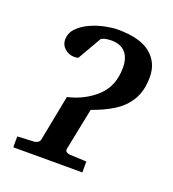

<svg xmlns="http://www.w3.org/2000/svg" viewBox="-98 -571 584 648"><g transform="rotate(20 193.5 -247.0)"><path d="M21 0V-39.1L81.1 -42Q86.4 -42.5 93 -46.1Q99.6 -49.8 101.1 -58.1L132.8 -221.2Q193.8 -235.4 235.4 -274.2Q276.9 -313 276.9 -378.9Q276.9 -413.6 259.8 -432.9Q242.7 -452.1 209 -452.1Q202.6 -452.1 191.9 -450.7Q181.2 -449.2 172.9 -443.8L124 -358.9Q117.7 -356.9 109.9 -356.9Q90.3 -356.9 75.7 -369.6Q61 -382.3 61 -400.9Q61 -425.3 77.9 -442.9Q94.7 -460.4 120.1 -471.9Q145.5 -483.4 171.9 -488.8Q198.2 -494.1 216.8 -494.1Q296.9 -494.1 335 -463.1Q373 -432.1 373 -379.9Q373 -331.1 353.5 -298.1Q334 -265.1 300 -243.9Q266.1 -222.7 223.1 -208L192.9 -58.1Q190.9 -49.8 196.5 -46.1Q202.1 -42.5 207 -42L269 -39.1V0Z"/></g></svg>

Font: Charis
Style: Italic
Weight: 400
Italic angle: -11°
Designer: Walt Agee, Miriam Martin, Annie Olsen, Victor Gaultney, Lorna Priest, Alan Ward, Bob Hallissy, Martin Hosken, Sharon Cor
Foundry: SIL Global
Version: Version 7.000